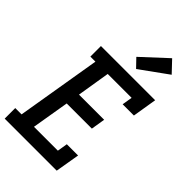

<svg xmlns="http://www.w3.org/2000/svg" viewBox="-291 -1087 1182 1182"><g transform="rotate(45 300.0 -496.0)"><path d="M1 0V-92H56L148 -643H104V-735H576L550 -576H452L463 -643H255L220 -428H439L424 -336H205L164 -92H372L383 -159H481L454 0ZM357 -788 305 -842 467 -992 537 -918Z"/></g></svg>

Font: Iosevka Slab Semibold Extended
Style: Italic
Weight: 600
Width: 7
Italic angle: -9°
Monospace: yes
Designer: Belleve Invis
Foundry: Belleve Invis
Version: Version 11.1.0; ttfautohint (v1.8.3)